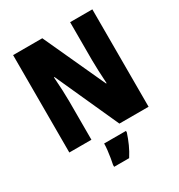

<svg xmlns="http://www.w3.org/2000/svg" viewBox="-214 -856 1136 1219"><g transform="rotate(-30 354.5 -246.5)"><path d="M645 0H431L222 -462H218Q222 -410 224 -362Q226 -314 226 -281V0H64V-714H278L485 -263H489Q486 -311 484 -356.5Q482 -402 482 -436V-714H645ZM444 72Q431 112 414.5 148.5Q398 185 375 221H265V207Q269 189 273.5 162Q278 135 281 108Q284 81 284 61H444Z"/></g></svg>

Font: Noto Sans Lao UI Cond Blk
Style: Regular
Weight: 900
Width: 3
Designer: Monotype Design Team
Foundry: Monotype Imaging Inc.
Version: Version 2.000; ttfautohint (v1.8.4.7-5d5b)